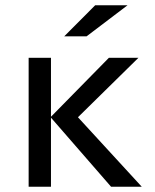

<svg xmlns="http://www.w3.org/2000/svg" viewBox="-20 -710 590 730"><path d="M519 0 276.4 -264.2 506.3 -490.2H394L173.8 -266.1V-490.2H88.9V0H173.8V-262.7L402.3 0ZM464.8 -689.9H341.8L224.1 -571.8H309.1ZM0 -490.2Z"/></svg>

Font: CodeNewRoman Nerd Font Mono
Style: Regular
Weight: 400
Monospace: yes
Designer: Sam Radian
Foundry: Code New Roman
Version: Version 2.00 November 29, 2014;Nerd Fonts 3.2.1